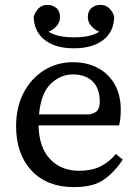

<svg xmlns="http://www.w3.org/2000/svg" viewBox="-20 -754 565 787"><path d="M279 -449Q228 -449 188 -410.5Q148 -372 140 -285H345Q373 -290 381 -303.5Q389 -317 389 -336Q389 -392 359.5 -420.5Q330 -449 279 -449ZM283 13Q173 13 109.5 -54.5Q46 -122 46 -237Q46 -314 76.5 -373Q107 -432 160 -465.5Q213 -499 279 -499Q337 -499 381 -475.5Q425 -452 450 -408.5Q475 -365 475 -304Q475 -265 468 -240H138Q140 -150 185 -102Q230 -54 305 -54Q355 -54 391 -71.5Q427 -89 455 -123L483 -100Q451 -50 407 -18.5Q363 13 283 13ZM283 -556Q207 -556 163.5 -590Q120 -624 118 -685Q123 -703 137 -718.5Q151 -734 175 -734Q195 -734 210.5 -721.5Q226 -709 226 -684Q226 -664 212.5 -648Q199 -632 179 -624Q200 -611 226 -606Q252 -601 283 -601Q315 -601 340.5 -606Q366 -611 387 -624Q367 -632 353.5 -648Q340 -664 340 -684Q340 -709 355.5 -721.5Q371 -734 391 -734Q415 -734 429.5 -718.5Q444 -703 448 -685Q447 -624 403 -590Q359 -556 283 -556Z"/></svg>

Font: Source Serif 4 SmText
Style: Regular
Weight: 400
Designer: Frank Grießhammer
Foundry: Adobe
Version: Version 4.005;hotconv 1.1.0;makeotfexe 2.6.0